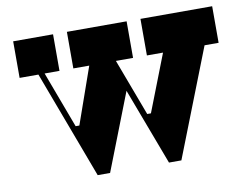

<svg xmlns="http://www.w3.org/2000/svg" viewBox="-76 -808 1195 915"><g transform="rotate(-10 521.5 -351.0)"><path d="M1003 -700H656V-523H734L627 -248H609L506 -523H589V-700H300V-523H377L281 -250H263L161 -523H233V-700H40V-523H131L326 -2H386L531 -374L671 -2H731L935 -523H1003Z"/></g></svg>

Font: Space Cowgirl Black
Style: Regular
Weight: 900
Designer: Valery Marier
Foundry: Valery Marier
Version: Version 1.000;hotconv 1.0.109;makeotfexe 2.5.65596